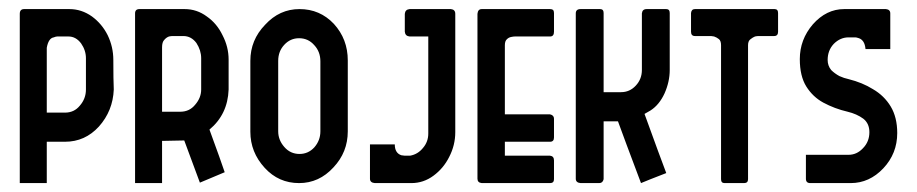

<svg xmlns="http://www.w3.org/2000/svg" viewBox="-20 -411 2058 431"><path d="M85 0Q85 -23.4 85 -92.8Q95.7 -92.8 126 -92.8Q170.9 -92.8 202.1 -127Q233.4 -162.1 235.4 -210Q234.4 -231.4 234.4 -276.4Q234.4 -305.7 221.7 -332Q209 -357.4 186.5 -374Q163.1 -390.6 135.7 -390.6Q101.6 -390.6 34.2 -390.6Q24.4 -390.6 24.4 -379.9Q24.4 -252.9 24.4 0Q40 0 85 0ZM126 -158.2Q116.2 -158.2 85 -158.2Q85 -195.3 85 -303.7Q86.9 -314.5 90.8 -320.3Q94.7 -326.2 100.6 -327.1Q105.5 -329.1 108.4 -329.1Q116.2 -329.1 133.8 -329.1Q150.4 -329.1 162.1 -313.5Q172.9 -297.9 172.9 -280.3Q172.9 -256.8 172.9 -210Q172.9 -189.5 159.2 -173.8Q146.5 -158.2 126 -158.2Z M343.8 0Q343.8 -23.4 343.8 -94.7Q356.4 -94.7 393.6 -95.7Q402.3 -72.3 428.7 -1Q442.4 -6.8 484.4 -24.4Q476.6 -47.9 450.2 -120.1Q491.2 -154.3 493.2 -210Q493.2 -232.4 493.2 -277.3Q493.2 -305.7 479.5 -332Q466.8 -358.4 444.3 -374Q421.9 -390.6 394.5 -390.6Q360.4 -390.6 293 -390.6Q283.2 -390.6 283.2 -380.9Q283.2 -253.9 283.2 0Q298.8 0 343.8 0ZM384.8 -160.2Q375 -160.2 343.8 -160.2Q343.8 -196.3 343.8 -304.7Q343.8 -316.4 348.6 -321.3Q353.5 -327.1 359.4 -329.1Q364.3 -330.1 367.2 -330.1Q375 -330.1 391.6 -330.1Q409.2 -330.1 420.9 -314.5Q431.6 -297.9 431.6 -280.3Q431.6 -256.8 431.6 -210Q431.6 -191.4 418 -175.8Q405.3 -160.2 384.8 -160.2Z M651.4 0Q696.3 0 728.5 -35.2Q760.7 -69.3 760.7 -116.2Q760.7 -168.9 760.7 -275.4Q760.7 -323.2 729.5 -357.4Q698.2 -390.6 652.3 -390.6Q607.4 -390.6 575.2 -355.5Q542 -321.3 542 -274.4Q542 -221.7 542 -115.2Q542 -69.3 574.2 -34.2Q605.5 0 651.4 0ZM652.3 -65.4Q631.8 -65.4 618.2 -81.1Q604.5 -96.7 604.5 -116.2Q604.5 -168.9 604.5 -274.4Q604.5 -295.9 618.2 -310.5Q631.8 -325.2 651.4 -325.2Q671.9 -325.2 685.5 -309.6Q699.2 -294.9 699.2 -273.4Q699.2 -220.7 699.2 -116.2Q699.2 -95.7 685.5 -80.1Q671.9 -65.4 652.3 -65.4Z M903.3 0Q930.7 0 953.1 -16.6Q975.6 -33.2 988.3 -58.6Q1002 -85 1002 -114.3Q1002 -203.1 1002 -379.9Q1002 -389.6 992.2 -390.6Q960.9 -390.6 899.4 -390.6Q889.6 -389.6 888.7 -379.9Q888.7 -366.2 888.7 -339.8Q889.6 -330.1 899.4 -329.1Q913.1 -329.1 941.4 -329.1Q941.4 -275.4 941.4 -111.3Q941.4 -92.8 929.7 -79.1Q918 -64.5 900.4 -61.5Q896.5 -61.5 888.7 -61.5Q886.7 -61.5 880.9 -62.5Q866.2 -67.4 866.2 -86.9Q847.7 -86.9 810.5 -86.9Q810.5 -67.4 810.5 -9.8Q810.5 -1 821.3 0Q848.6 0 903.3 0Z M1214.8 0Q1223.6 0 1223.6 -8.8Q1223.6 -23.4 1223.6 -50.8Q1223.6 -60.5 1214.8 -61.5Q1180.7 -61.5 1113.3 -61.5Q1113.3 -69.3 1113.3 -92.8Q1138.7 -92.8 1214.8 -92.8Q1223.6 -92.8 1223.6 -102.5Q1223.6 -116.2 1223.6 -144.5Q1223.6 -152.3 1214.8 -154.3Q1180.7 -154.3 1113.3 -154.3Q1113.3 -193.4 1113.3 -309.6Q1113.3 -319.3 1118.2 -323.2Q1122.1 -327.1 1127.9 -328.1Q1132.8 -329.1 1135.7 -329.1Q1162.1 -329.1 1214.8 -329.1Q1223.6 -329.1 1223.6 -339.8Q1223.6 -353.5 1223.6 -381.8Q1223.6 -385.7 1221.7 -388.7Q1218.8 -390.6 1214.8 -390.6Q1164.1 -390.6 1061.5 -390.6Q1052.7 -390.6 1051.8 -379.9Q1051.8 -256.8 1051.8 -9.8Q1051.8 -1 1061.5 0Q1112.3 0 1214.8 0Z M1418.9 0Q1432.6 -5.9 1475.6 -22.5Q1462.9 -55.7 1426.8 -155.3Q1429.7 -157.2 1440.4 -163.1Q1460 -175.8 1471.7 -201.2Q1483.4 -227.5 1483.4 -253.9Q1483.4 -295.9 1483.4 -381.8Q1483.4 -390.6 1475.6 -390.6Q1460.9 -390.6 1431.6 -390.6Q1421.9 -390.6 1420.9 -380.9Q1420.9 -338.9 1420.9 -253.9Q1420.9 -233.4 1407.2 -218.8Q1393.6 -204.1 1374 -204.1Q1360.4 -204.1 1335 -204.1Q1335 -248 1335 -381.8Q1335 -390.6 1327.1 -390.6Q1312.5 -390.6 1283.2 -390.6Q1272.5 -390.6 1272.5 -380.9Q1272.5 -256.8 1272.5 -9.8Q1272.5 -1 1283.2 0Q1296.9 0 1325.2 0Q1333 0 1335 -8.8Q1335 -51.8 1335 -138.7Q1342.8 -138.7 1367.2 -138.7Q1379.9 -103.5 1418.9 0Z M1650.4 0Q1659.2 0 1659.2 -8.8Q1659.2 -109.4 1659.2 -309.6Q1659.2 -319.3 1665 -323.2Q1669.9 -327.1 1674.8 -329.1Q1679.7 -330.1 1682.6 -330.1Q1694.3 -330.1 1717.8 -330.1Q1726.6 -330.1 1726.6 -339.8Q1726.6 -353.5 1726.6 -381.8Q1726.6 -390.6 1718.8 -390.6Q1659.2 -390.6 1540 -390.6Q1532.2 -390.6 1531.2 -381.8Q1531.2 -367.2 1531.2 -339.8Q1531.2 -330.1 1540 -330.1Q1552.7 -330.1 1576.2 -330.1Q1578.1 -330.1 1583 -329.1Q1588.9 -327.1 1593.8 -323.2Q1598.6 -319.3 1598.6 -309.6Q1598.6 -209 1598.6 -8.8Q1598.6 0 1606.4 0Q1621.1 0 1650.4 0Z M1889.6 0Q1931.6 0 1962.9 -33.2Q1994.1 -66.4 1994.1 -112.3Q1994.1 -147.5 1979.5 -171.9Q1964.8 -196.3 1939.5 -210.9Q1916 -225.6 1884.8 -233.4Q1875 -235.4 1864.3 -240.2Q1853.5 -246.1 1845.7 -253.9Q1837.9 -263.7 1837.9 -276.4Q1837.9 -297.9 1851.6 -312.5Q1866.2 -327.1 1884.8 -327.1Q1889.6 -327.1 1900.4 -327.1Q1902.3 -327.1 1908.2 -325.2Q1914.1 -323.2 1918 -317.4Q1921.9 -311.5 1922.9 -300.8Q1941.4 -300.8 1978.5 -300.8Q1978.5 -320.3 1978.5 -380.9Q1978.5 -389.6 1968.8 -390.6Q1937.5 -390.6 1875 -390.6Q1835 -390.6 1804.7 -356.4Q1775.4 -322.3 1775.4 -278.3Q1775.4 -240.2 1790 -216.8Q1804.7 -193.4 1828.1 -180.7Q1853.5 -167 1882.8 -160.2Q1903.3 -155.3 1918 -144.5Q1931.6 -133.8 1931.6 -114.3Q1931.6 -92.8 1917 -78.1Q1903.3 -63.5 1884.8 -63.5Q1852.5 -63.5 1789.1 -63.5Q1789.1 -50.8 1789.1 -9.8Q1789.1 0 1798.8 0Q1829.1 0 1889.6 0Z"/></svg>

Font: Lega 2020-21MOD
Style: Regular
Weight: 400
Designer: SIL Open Font License
Foundry: SIL Open Font License
Version: Version 1.00;July 1, 2020;FontCreator 13.0.0.2670 32-bit